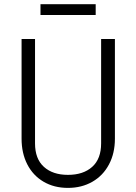

<svg xmlns="http://www.w3.org/2000/svg" viewBox="-20 -892 655 922"><path d="M531.8 -226.2Q531.8 -155.9 503.3 -102.3Q474.9 -48.7 423.6 -19.2Q372.3 10.3 306.2 10.3Q239.5 10.3 189 -19.5Q138.5 -49.2 111 -102.8Q83.6 -156.4 83.6 -226.2V-704.6H148.2V-203.6Q148.2 -129.2 190.8 -90.8Q233.3 -52.3 306.2 -52.3Q380 -52.3 422.8 -90.8Q465.6 -129.2 465.6 -203.6V-704.6H531.8ZM439.5 -871.8V-820H174.4V-871.8Z"/></svg>

Font: Fira Code Fixed Light
Style: Regular
Weight: 300
Monospace: yes
Designer: Carrois Corporate, Edenspiekermann AG, Nikita Prokopov
Foundry: Carrois Corporate, Edenspiekermann AG, Nikita Prokopov
Version: Version 5.002